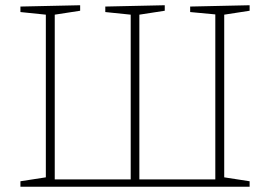

<svg xmlns="http://www.w3.org/2000/svg" viewBox="-20 -713 1030 733"><path d="M933 -693V-672L836 -657V-36L933 -21V0H58V-21L155 -36V-657L58 -667V-688L286 -693V-672L189 -657V-28H479V-657L382 -667V-688L609 -693V-672L512 -657V-28H802V-658L706 -667V-688Z"/></svg>

Font: Bitter Pro ExtraLight
Style: Regular
Weight: 275
Designer: Sol Matas, and Bitter project Authors
Foundry: Sol Matas
Version: Version 1.010